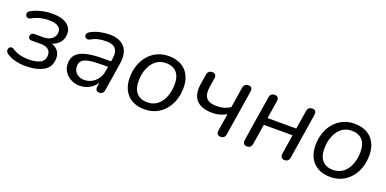

<svg xmlns="http://www.w3.org/2000/svg" viewBox="-12 -1071 3331 1656"><g transform="rotate(20 1653.5 -243.0)"><path d="M202.9 8.9Q152.3 8.9 106.8 -3.2Q61.2 -15.3 29.4 -38.5Q18.7 -46 14.8 -56.2Q11 -66.5 13 -76.8Q15 -87 21.9 -93.6Q28.8 -100.2 39.3 -101.3Q49.8 -102.4 62.5 -94Q92.4 -72.7 130.2 -63.4Q168 -54 207.7 -54Q276.7 -54 316.8 -74.3Q356.8 -94.6 356.8 -146.3Q356.8 -178.2 333.8 -197Q310.8 -215.8 265.9 -215.8H182.9Q167.2 -215.8 158.4 -222.8Q149.7 -229.9 149.7 -241.6Q149.7 -258.7 159.7 -267.9Q169.7 -277.2 186.7 -277.2H266.2Q313.7 -277.2 343.9 -300.3Q374 -323.4 374 -365Q374 -396.4 346.6 -414.4Q319.1 -432.3 263 -432.3Q223.7 -432.3 185.2 -423.4Q146.7 -414.6 110.1 -393.3Q93.5 -384.4 81 -388.5Q68.5 -392.5 63 -403.5Q57.6 -414.5 61.7 -427.7Q65.8 -440.9 81.9 -448.8Q123.8 -472.6 174.3 -483.9Q224.8 -495.3 276.2 -495.3Q358.9 -495.3 404.6 -462.8Q450.4 -430.3 450.4 -377.4Q450.4 -317.3 411.3 -282.3Q372.3 -247.3 313.3 -242.3L317.1 -255.3Q371.1 -253.9 402.4 -222.8Q433.7 -191.8 433.7 -145.9Q433.7 -64.8 370.5 -27.9Q307.3 8.9 202.9 8.9Z M701.2 8.9Q658.9 8.9 622.4 -10Q586 -28.9 563.7 -61.8Q541.5 -94.8 541.5 -137.3Q541.5 -188.8 570.2 -220.5Q599 -252.2 660 -267.1Q721 -282 816.5 -282H897L888.7 -228.6H827.8Q750.8 -228.6 706.2 -220.7Q661.7 -212.9 642.7 -193.9Q623.7 -174.9 623.7 -142.1Q623.7 -98.1 653.1 -74.9Q682.4 -51.6 721.2 -51.6Q757.4 -51.6 789 -68Q820.5 -84.4 842.8 -115.5Q865 -146.6 871.6 -190.1L891.1 -311.7Q900.7 -369.8 876.1 -400.1Q851.5 -430.4 788.1 -430.4Q751.3 -430.4 718 -423.2Q684.6 -415.9 652.1 -396.6Q638.9 -389.7 627.9 -391.1Q616.9 -392.5 609.8 -399.5Q602.7 -406.6 601.7 -416.6Q600.7 -426.6 606.7 -436.9Q612.8 -447.2 627.9 -455Q666.2 -476.2 710.3 -485.7Q754.5 -495.3 796.6 -495.3Q865 -495.3 905.5 -469.7Q946 -444.2 961 -398.2Q975.9 -352.1 965.9 -290.3L925.1 -33.3Q922.7 -13.5 911.3 -3.3Q899.9 6.9 880.9 6.9Q862.9 6.9 854.5 -5Q846 -16.9 848.9 -38.7L861.5 -119.8L870.1 -110.4Q856.7 -69.8 830.1 -43.2Q803.5 -16.7 769.9 -3.9Q736.3 8.9 701.2 8.9Z M1296.2 8.9Q1231.1 8.9 1183.6 -17Q1136.1 -42.9 1110.7 -91.1Q1085.3 -139.2 1085.3 -205.2Q1085.3 -266.9 1103.4 -319.7Q1121.5 -372.4 1155.5 -412Q1189.6 -451.6 1236.5 -473.4Q1283.3 -495.3 1341.4 -495.3Q1407 -495.3 1454.3 -469.3Q1501.6 -443.4 1526.9 -395.5Q1552.3 -347.6 1552.3 -281.2Q1552.3 -219.4 1534.2 -166.7Q1516.1 -114 1482.1 -74.4Q1448 -34.8 1401.2 -12.9Q1354.3 8.9 1296.2 8.9ZM1298.7 -56.4Q1354.2 -56.4 1392.4 -87.1Q1430.5 -117.9 1450.4 -169.8Q1470.3 -221.7 1470.3 -284.1Q1470.3 -355.8 1435.5 -392.9Q1400.6 -430 1338.9 -430Q1283.9 -430 1245.5 -399.2Q1207.1 -368.4 1187.2 -317Q1167.3 -265.7 1167.3 -202.2Q1167.3 -131 1202.2 -93.7Q1237 -56.4 1298.7 -56.4Z M1994.4 6.9Q1975.5 6.9 1966.3 -5.4Q1957.1 -17.8 1961 -40.6L1985.8 -196.6Q1955.7 -179.9 1925.2 -171.3Q1894.7 -162.7 1857.9 -162.7Q1756.2 -162.7 1710.4 -213.5Q1664.5 -264.4 1680 -363.1L1694.7 -454.9Q1698.1 -474.4 1709.5 -483.8Q1720.9 -493.3 1739.8 -493.3Q1759.7 -493.3 1768.9 -481.1Q1778.1 -469 1774.7 -447.6L1761.9 -368.8Q1750.4 -296.8 1776.9 -263.8Q1803.4 -230.8 1873 -230.8Q1909 -230.8 1937.8 -238.9Q1966.7 -247 1996.1 -265.3L2025.9 -453Q2032.2 -493.3 2072.9 -493.3Q2092.3 -493.3 2100.6 -481.2Q2108.8 -469 2105.4 -446.2L2040 -33.8Q2037.1 -13.9 2026.2 -3.5Q2015.3 6.9 1994.4 6.9Z M2236.2 6.9Q2216.3 6.9 2207.9 -5.7Q2199.4 -18.3 2202.3 -40.6L2267.7 -453.6Q2271.1 -474.9 2282.7 -484.1Q2294.3 -493.3 2312.8 -493.3Q2333.7 -493.3 2342.4 -481.2Q2351.1 -469 2347.7 -446.3L2321.9 -283.6H2585.7L2613 -453.6Q2616.4 -474.9 2628 -484.1Q2639.6 -493.3 2658 -493.3Q2678.9 -493.3 2687.4 -481.2Q2695.9 -469 2692.5 -446.3L2627.1 -33.3Q2624.2 -13.4 2612.6 -3.2Q2600.9 6.9 2582 6.9Q2562.1 6.9 2553.4 -5.9Q2544.7 -18.7 2547.5 -41L2575.4 -217.9H2311.7L2282.3 -33.3Q2279.4 -12.9 2267.5 -3Q2255.7 6.9 2236.2 6.9Z M3001.2 8.9Q2936.1 8.9 2888.6 -17Q2841.1 -42.9 2815.7 -91.1Q2790.3 -139.2 2790.3 -205.2Q2790.3 -266.9 2808.4 -319.7Q2826.5 -372.4 2860.5 -412Q2894.6 -451.6 2941.5 -473.4Q2988.3 -495.3 3046.4 -495.3Q3112 -495.3 3159.3 -469.3Q3206.6 -443.4 3231.9 -395.5Q3257.3 -347.6 3257.3 -281.2Q3257.3 -219.4 3239.2 -166.7Q3221.1 -114 3187.1 -74.4Q3153 -34.8 3106.2 -12.9Q3059.3 8.9 3001.2 8.9ZM3003.7 -56.4Q3059.2 -56.4 3097.4 -87.1Q3135.5 -117.9 3155.4 -169.8Q3175.3 -221.7 3175.3 -284.1Q3175.3 -355.8 3140.5 -392.9Q3105.6 -430 3043.9 -430Q2988.9 -430 2950.5 -399.2Q2912.1 -368.4 2892.2 -317Q2872.3 -265.7 2872.3 -202.2Q2872.3 -131 2907.2 -93.7Q2942 -56.4 3003.7 -56.4Z"/></g></svg>

Font: Nunito ExtraLight
Style: Italic
Weight: 200
Italic angle: -9°
Designer: Vernon Adams
Foundry: Vernon Adams
Version: Version 3.602